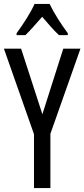

<svg xmlns="http://www.w3.org/2000/svg" viewBox="-20 -1014 432 983"><path d="M234 -994H157C138 -951 101 -893 65 -844V-834H110C134 -857 165 -893 196 -928C226 -893 254 -860 282 -834H327V-844C294 -888 255 -949 234 -994ZM197 -429 88 -765H0L154 -327V-51H238V-329L392 -765H304Z"/></svg>

Font: Noto Sans Tamil UI ExtraCondensed
Style: Regular
Weight: 400
Width: 2
Designer: Jelle Bosma - Monotype Design Team
Foundry: Monotype Imaging Inc.
Version: Version 2.004